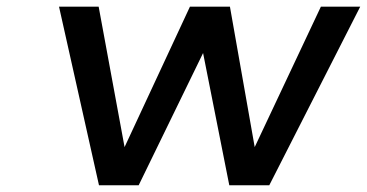

<svg xmlns="http://www.w3.org/2000/svg" viewBox="-20 -552 1093 572"><path d="M155.8 -532.2H273.9L351.1 -113.8L545.9 -532.2H665L738.8 -113.8L936 -532.2H1053.2L782.2 0H663.1L585 -394L393.1 0H274.9Z"/></svg>

Font: Trueno
Style: Italic
Weight: 400
Designer: Julieta Ulanovsky
Foundry: Julieta Ulanovsky
Version: Version 3.001b | FøM Fix